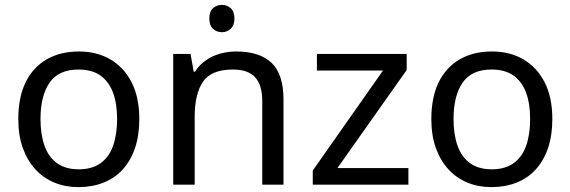

<svg xmlns="http://www.w3.org/2000/svg" viewBox="-20 -757 2338 787"><path d="M551 -269Q551 -202 533.5 -150.5Q516 -99 483.5 -63Q451 -27 404.5 -8.5Q358 10 301 10Q248 10 203 -8.5Q158 -27 125 -63Q92 -99 73.5 -150.5Q55 -202 55 -269Q55 -358 85 -419.5Q115 -481 171 -513.5Q227 -546 304 -546Q377 -546 432.5 -513.5Q488 -481 519.5 -419.5Q551 -358 551 -269ZM146 -269Q146 -206 162.5 -159.5Q179 -113 214 -88Q249 -63 303 -63Q357 -63 392 -88Q427 -113 443.5 -159.5Q460 -206 460 -269Q460 -333 443 -378Q426 -423 391.5 -447.5Q357 -472 302 -472Q220 -472 183 -418Q146 -364 146 -269Z M890 -737Q910 -737 925.5 -723.5Q941 -710 941 -681Q941 -653 925.5 -639Q910 -625 890 -625Q868 -625 853 -639Q838 -653 838 -681Q838 -710 853 -723.5Q868 -737 890 -737ZM948 -546Q1044 -546 1093 -499.5Q1142 -453 1142 -349V0H1055V-343Q1055 -408 1026 -440Q997 -472 935 -472Q846 -472 812 -422Q778 -372 778 -278V0H690V-536H761L774 -463H779Q797 -491 823.5 -509.5Q850 -528 882 -537Q914 -546 948 -546Z M1654 0H1262V-58L1550 -468H1279V-536H1647V-470L1363 -68H1654Z M2244 -269Q2244 -202 2226.5 -150.5Q2209 -99 2176.5 -63Q2144 -27 2097.5 -8.5Q2051 10 1994 10Q1941 10 1896 -8.5Q1851 -27 1818 -63Q1785 -99 1766.5 -150.5Q1748 -202 1748 -269Q1748 -358 1778 -419.5Q1808 -481 1864 -513.5Q1920 -546 1997 -546Q2070 -546 2125.5 -513.5Q2181 -481 2212.5 -419.5Q2244 -358 2244 -269ZM1839 -269Q1839 -206 1855.5 -159.5Q1872 -113 1907 -88Q1942 -63 1996 -63Q2050 -63 2085 -88Q2120 -113 2136.5 -159.5Q2153 -206 2153 -269Q2153 -333 2136 -378Q2119 -423 2084.5 -447.5Q2050 -472 1995 -472Q1913 -472 1876 -418Q1839 -364 1839 -269Z"/></svg>

Font: ubangla25
Style: Book
Weight: 400
Designer: Jelle Bosma - Monotype Design Team
Foundry: Monotype Imaging Inc.
Version: Version 2.003